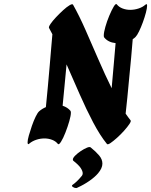

<svg xmlns="http://www.w3.org/2000/svg" viewBox="-20 -733 767 975"><path d="M179 -168Q194 -181 213 -189Q218 -238 223 -293Q228 -348 232.5 -400.5Q237 -453 240.5 -495Q244 -537 246 -559Q237 -576 229 -591Q226 -596 236.5 -611.5Q247 -627 264.5 -645.5Q282 -664 300.5 -681Q319 -698 333.5 -706.5Q348 -715 351 -709Q382 -654 414 -581.5Q446 -509 479.5 -431.5Q513 -354 547 -285Q553 -348 558 -409.5Q563 -471 567 -514Q529 -518 509 -543Q507 -545 507 -553Q507 -568 515 -596.5Q523 -625 535 -653.5Q547 -682 557.5 -699.5Q568 -717 573 -711Q584 -697 602.5 -690Q621 -683 641 -683Q663 -683 684 -690Q705 -697 718 -709Q723 -712 724 -712Q727 -712 727 -704Q727 -692 721 -669Q715 -646 705.5 -620Q696 -594 686 -573.5Q676 -553 668 -545Q662 -539 654 -534Q651 -492 646 -440.5Q641 -389 636 -336Q631 -283 626.5 -236Q622 -189 618 -156Q631 -137 643 -122Q647 -118 637 -103Q627 -88 610 -69Q593 -50 574 -33Q555 -16 541 -6.5Q527 3 523 -2Q488 -45 453 -111.5Q418 -178 384.5 -254.5Q351 -331 318 -406Q313 -350 307.5 -294.5Q302 -239 298 -196Q323 -188 338 -170Q340 -166 340 -161Q340 -146 332 -118Q324 -90 312.5 -60.5Q301 -31 290 -13.5Q279 4 274 -2Q263 -16 244.5 -23Q226 -30 206 -30Q184 -30 163.5 -23Q143 -16 129 -4Q126 -1 124 -1Q120 -1 120 -10Q120 -22 126.5 -45Q133 -68 142 -94Q151 -120 161 -140.5Q171 -161 179 -168ZM441 16Q467 37 483.5 56.5Q500 76 500 98Q500 121 478 147Q462 166 434 185.5Q406 205 375 219Q373 220 371 221Q369 222 367 222Q358 222 350 216.5Q342 211 348 206Q371 190 393 163Q400 156 400 147Q400 136 390 120.5Q380 105 352 83Q350 81 350 77Q350 69 362 57Q374 45 390.5 34Q407 23 421.5 17Q436 11 441 16Z"/></svg>

Font: Ga Maamli
Style: Regular
Weight: 400
Designer: Afotey Clement Nii Odai, Ama Asantewa Diaka, David Abbey-Thompson
Foundry: Sorkin Type Co.
Version: Version 1.000; ttfautohint (v1.8.4.7-5d5b)